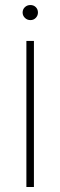

<svg xmlns="http://www.w3.org/2000/svg" viewBox="-20 -534 240 764"><path d="M85 210H115V-371H85ZM101 -514Q88 -514 79 -505.5Q70 -497 70 -484Q70 -472 79 -463Q88 -454 101 -454Q114 -454 122.5 -463Q131 -472 131 -484Q131 -497 122.5 -505.5Q114 -514 101 -514Z"/></svg>

Font: Josefin Sans Thin ExtraLight
Style: Regular
Weight: 250
Version: Version 2.001